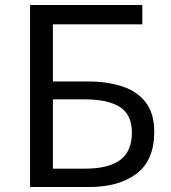

<svg xmlns="http://www.w3.org/2000/svg" viewBox="-20 -753 688 773"><path d="M101 0V-733H553V-655H193V-425H334Q412 -425 472.5 -405Q533 -385 567 -340.5Q601 -296 601 -222Q601 -108 530 -54Q459 0 338 0ZM193 -74H323Q417 -74 464 -109Q511 -144 511 -219Q511 -291 463 -322Q415 -353 320 -353H193Z"/></svg>

Font: Chocolate Classical Sans
Style: Regular
Weight: 400
Designer: 田海東、宇文滿月
Foundry: Moonlit Owen
Version: Version 1.001